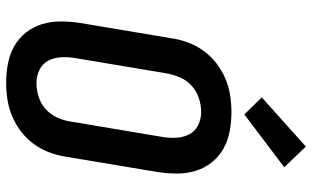

<svg xmlns="http://www.w3.org/2000/svg" viewBox="-220 -812 1039 640"><g transform="rotate(90 300.0 -491.5)"><path d="M256 8Q223 8 191.5 2Q160 -4 133.5 -19Q107 -34 88 -58Q69 -82 60 -111.5Q51 -141 51 -173.5Q51 -206 56 -238L107 -543Q111 -570 121 -597.5Q131 -625 148.5 -649.5Q166 -674 190 -692.5Q214 -711 241 -722.5Q268 -734 296.5 -738.5Q325 -743 353 -743Q386 -743 417.5 -737Q449 -731 475.5 -716Q502 -701 521 -677Q540 -653 549 -623.5Q558 -594 558 -561.5Q558 -529 553 -497L502 -192Q498 -165 488 -137.5Q478 -110 460.5 -85.5Q443 -61 419 -42.5Q395 -24 368 -12.5Q341 -1 312.5 3.5Q284 8 256 8ZM256 -93Q279 -93 302.5 -100.5Q326 -108 344 -124.5Q362 -141 372 -163.5Q382 -186 385 -209L436 -513Q440 -537 438.5 -560.5Q437 -584 427 -603Q417 -622 396.5 -632Q376 -642 353 -642Q330 -642 307 -634.5Q284 -627 265.5 -610.5Q247 -594 237.5 -571.5Q228 -549 224 -526L173 -222Q169 -198 170.5 -174.5Q172 -151 182 -132Q192 -113 212.5 -103Q233 -93 256 -93ZM361 -786 304 -844 468 -991 537 -919Z"/></g></svg>

Font: Iosevka Extended
Style: Bold Italic
Weight: 700
Width: 7
Italic angle: -9°
Monospace: yes
Designer: Belleve Invis
Foundry: Belleve Invis
Version: Version 32.5.0; ttfautohint (v1.8.4)